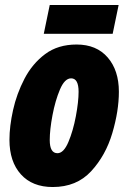

<svg xmlns="http://www.w3.org/2000/svg" viewBox="-20 -742 513 772"><path d="M192 10Q288 10 346.5 -53.5Q405 -117 431.5 -206.5Q458 -296 458 -373Q458 -459 413 -511Q368 -563 288 -563Q213 -563 161.5 -524.5Q110 -486 78.5 -425.5Q47 -365 32.5 -299.5Q18 -234 18 -180Q18 -92 64 -41Q110 10 192 10ZM211 -126Q180 -126 180 -179Q180 -220 191 -278.5Q202 -337 221 -382Q240 -427 266 -427Q296 -427 296 -373Q296 -333 285 -274.5Q274 -216 255 -171Q236 -126 211 -126ZM156 -606 180 -722H457L433 -606Z"/></svg>

Font: Noto Sans Display Condensed Black
Style: Italic
Weight: 900
Width: 3
Italic angle: -192°
Designer: Monotype Design Team
Foundry: Monotype Imaging Inc.
Version: Version 1.900